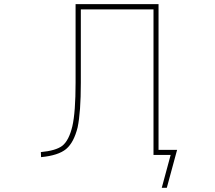

<svg xmlns="http://www.w3.org/2000/svg" viewBox="-20 -773 1040 929"><path d="M762.7 135.7 805.7 -23.4H722.7V-727.5H371.1V-372.1Q371.1 -230.5 355.5 -156.2Q346.7 -121.1 333 -94.7Q319.3 -68.4 299.8 -51.8Q261.7 -20.5 178.7 -12.7L177.7 -37.1Q250 -43.9 281.2 -67.4Q313.5 -92.8 330.1 -162.1Q345.7 -230.5 345.7 -372.1V-752.9H747.1V-47.9H836.9L787.1 135.7Z"/></svg>

Font: Mgen+ 1m thin
Style: Regular
Weight: 100
Designer: [Source Han Sans]
Ryoko NISHIZUKA  (kana & ideographs); Paul D. Hunt (Latin, Greek & Cyrillic); Wenlong ZHANG  (bopomofo
Version: Version 1.059.20150602